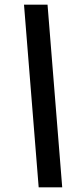

<svg xmlns="http://www.w3.org/2000/svg" viewBox="-20 -756 342 824"><path d="M146 48 83 -736H184L247 48Z"/></svg>

Font: Archivo SemiBold ExtraBold
Style: Italic
Weight: 800
Italic angle: -10°
Version: Version 2.001